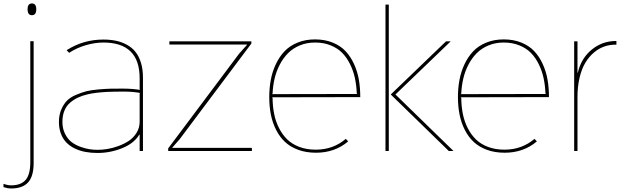

<svg xmlns="http://www.w3.org/2000/svg" viewBox="-84 -866 3574 1101"><path d="M89.8 -629.9H108.9V68.8Q108.9 145 77.1 179.9Q45.4 214.8 -20 214.8Q-39.6 214.8 -64 207V188Q-40 196.8 -20 196.8Q35.6 196.8 62.7 166Q89.8 135.3 89.8 63ZM124 -813Q124 -778.8 99.1 -778.8Q74.2 -778.8 74.2 -813Q74.2 -846.2 99.1 -846.2Q124 -846.2 124 -813Z M716.8 -330.1 719.7 -333Q677.7 -340.8 627 -340.8Q564.9 -340.8 528.8 -338.9Q459 -335 418.9 -325.2Q387.7 -317.9 363.5 -306.6Q339.4 -295.4 318.1 -277.3Q296.9 -259.3 285.4 -231.4Q273.9 -203.6 273.9 -167Q273.9 -128.4 289.1 -98.4Q304.2 -68.4 326.2 -51.5Q348.1 -34.7 377.2 -24.2Q406.2 -13.7 429.7 -10.3Q453.1 -6.8 475.6 -6.8Q501 -6.8 530.8 -11.5Q560.5 -16.1 594.2 -28.3Q627.9 -40.5 654.5 -58.1Q681.2 -75.7 699 -104.2Q716.8 -132.8 716.8 -168ZM735.8 -420.9V0H716.8V-94.2H714.8Q685.5 -44.4 617.2 -16.6Q548.8 11.2 474.6 11.2Q437 11.2 404.3 4.9Q371.6 -1.5 343.8 -15.1Q315.9 -28.8 296.1 -49.3Q276.4 -69.8 265.1 -99.9Q253.9 -129.9 253.9 -167Q253.9 -206.5 267.1 -237.3Q280.3 -268.1 299.1 -287.8Q317.9 -307.6 351.3 -321.8Q384.8 -335.9 411.4 -342.8Q438 -349.6 481.7 -353.3Q525.4 -356.9 550 -357.4Q574.7 -357.9 617.7 -357.9Q678.2 -357.9 719.7 -350.1L716.8 -353V-417Q716.8 -622.1 508.8 -622.1Q460.9 -622.1 408.4 -606.9Q356 -591.8 312.5 -563L297.9 -578.1Q393.6 -639.2 508.8 -639.2Q547.9 -639.2 580.8 -632.3Q613.8 -625.5 643.1 -609.6Q672.4 -593.8 692.4 -569.1Q712.4 -544.4 724.1 -506.8Q735.8 -469.2 735.8 -420.9Z M1360.4 -18.1V0H880.4V-15.1L1287.1 -558.1L1332.5 -608.9V-610.8H887.2V-628.9H1357.4V-616.2L946.3 -67.9L904.3 -20V-18.1Z M1475.6 -326.2 1964.8 -327.1 1961.9 -330.1Q1960 -377 1951.2 -418Q1942.4 -459 1923.8 -497.1Q1905.3 -535.2 1878.9 -562.3Q1852.5 -589.4 1812.5 -605.7Q1772.5 -622.1 1722.7 -622.1Q1674.8 -622.1 1635 -605.5Q1595.2 -588.9 1567.6 -561Q1540 -533.2 1520.3 -495.4Q1500.5 -457.5 1490.7 -415.8Q1481 -374 1479 -329.1ZM1981.9 -309.1 1475.6 -308.1 1479 -305.2Q1479.5 -256.3 1488 -213.1Q1496.6 -169.9 1515.9 -131.8Q1535.2 -93.8 1563.2 -66.4Q1591.3 -39.1 1633.1 -23.4Q1674.8 -7.8 1726.6 -7.8Q1826.7 -7.8 1898.9 -69.8L1912.6 -55.2Q1835.9 9.8 1728 9.8Q1671.4 9.8 1626.2 -6.8Q1581.1 -23.4 1550.3 -52.2Q1519.5 -81.1 1499 -121.8Q1478.5 -162.6 1469.2 -209.2Q1460 -255.9 1460 -309.1Q1460 -360.8 1468.8 -408Q1477.5 -455.1 1497.8 -498Q1518.1 -541 1547.9 -572.3Q1577.6 -603.5 1622.6 -621.8Q1667.5 -640.1 1722.7 -640.1Q1778.8 -640.1 1823.7 -621.8Q1868.7 -603.5 1897.7 -572.5Q1926.8 -541.5 1946.3 -498.5Q1965.8 -455.6 1973.9 -408.7Q1981.9 -361.8 1981.9 -309.1Z M2145.5 -839.8V0H2126.5V-839.8ZM2183.6 -324.2 2516.6 0H2489.7L2156.7 -324.2L2473.6 -628.9H2500.5Z M2557.6 -326.2 3046.9 -327.1 3043.9 -330.1Q3042 -377 3033.2 -418Q3024.4 -459 3005.9 -497.1Q2987.3 -535.2 2960.9 -562.3Q2934.6 -589.4 2894.5 -605.7Q2854.5 -622.1 2804.7 -622.1Q2756.8 -622.1 2717 -605.5Q2677.2 -588.9 2649.7 -561Q2622.1 -533.2 2602.3 -495.4Q2582.5 -457.5 2572.8 -415.8Q2563 -374 2561 -329.1ZM3064 -309.1 2557.6 -308.1 2561 -305.2Q2561.5 -256.3 2570.1 -213.1Q2578.6 -169.9 2597.9 -131.8Q2617.2 -93.8 2645.3 -66.4Q2673.3 -39.1 2715.1 -23.4Q2756.8 -7.8 2808.6 -7.8Q2908.7 -7.8 2981 -69.8L2994.6 -55.2Q2918 9.8 2810.1 9.8Q2753.4 9.8 2708.3 -6.8Q2663.1 -23.4 2632.3 -52.2Q2601.6 -81.1 2581.1 -121.8Q2560.5 -162.6 2551.3 -209.2Q2542 -255.9 2542 -309.1Q2542 -360.8 2550.8 -408Q2559.6 -455.1 2579.8 -498Q2600.1 -541 2629.9 -572.3Q2659.7 -603.5 2704.6 -621.8Q2749.5 -640.1 2804.7 -640.1Q2860.8 -640.1 2905.8 -621.8Q2950.7 -603.5 2979.7 -572.5Q3008.8 -541.5 3028.3 -498.5Q3047.9 -455.6 3055.9 -408.7Q3064 -361.8 3064 -309.1Z M3450.7 -630.9V-609.9H3447.8Q3413.6 -610.4 3382.1 -599.6Q3350.6 -588.9 3322.3 -565.2Q3293.9 -541.5 3272.9 -506.8Q3252 -472.2 3239.7 -421.6Q3227.5 -371.1 3227.5 -310.1V0H3208.5V-628.9H3227.5V-449.2H3229.5Q3248.5 -531.7 3309.1 -581.3Q3369.6 -630.9 3447.8 -630.9Z"/></svg>

Font: Sinkin Sans 100 Thin
Style: Regular
Weight: 100
Designer: Keith Bates
Foundry: K-Type
Version: Sinkin Sans (version 1.0)  by Keith Bates   •   © 2014   www